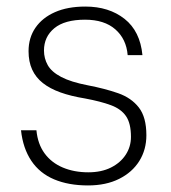

<svg xmlns="http://www.w3.org/2000/svg" viewBox="-20 -553 520 585"><path d="M248 12Q189 12 145 -6.5Q101 -25 75.5 -63Q50 -101 44 -156H91Q95 -114 116 -85.5Q137 -57 171.5 -42.5Q206 -28 249 -28Q289 -28 318 -42.5Q347 -57 363 -81.5Q379 -106 379 -136Q379 -177 364 -199Q349 -221 318 -232.5Q287 -244 239 -253Q196 -260 164 -271.5Q132 -283 110.5 -300Q89 -317 78 -341Q67 -365 67 -397Q67 -438 88 -468.5Q109 -499 147.5 -516Q186 -533 240 -533Q312 -533 359.5 -495.5Q407 -458 414 -385H369Q365 -434 331.5 -463.5Q298 -493 239 -493Q177 -493 145.5 -467Q114 -441 114 -399Q114 -375 125.5 -354.5Q137 -334 166.5 -318.5Q196 -303 248 -293Q300 -283 340 -269Q380 -255 403 -225.5Q426 -196 426 -141Q426 -97 404.5 -62.5Q383 -28 343 -8Q303 12 248 12Z"/></svg>

Font: DM Sans 10pt ExtraLight
Style: Regular
Weight: 250
Version: Version 4.004;gftools[0.9.30]